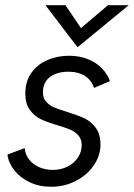

<svg xmlns="http://www.w3.org/2000/svg" viewBox="-20 -710 516 740"><path d="M8.8 -114.3 75.2 -139.2Q77.1 -114.7 91.8 -95.7Q106.4 -76.7 130.4 -65.9Q154.3 -55.2 183.1 -55.2Q215.8 -55.2 241.2 -68.4Q266.6 -81.5 280.8 -103.5Q294.9 -125.5 294.9 -149.9Q294.9 -172.9 282.5 -187.5Q270 -202.1 251.5 -210Q232.9 -217.8 200.7 -227.5Q161.1 -239.3 136.7 -251Q112.3 -262.7 95 -286.4Q77.6 -310.1 77.6 -349.6Q77.6 -395.5 100.3 -428.2Q123 -460.9 161.6 -478Q200.2 -495.1 246.1 -495.1Q287.1 -495.1 319.6 -481.7Q352.1 -468.3 373.3 -446Q394.5 -423.8 403.8 -397.5L342.3 -371.1Q333 -400.4 307.6 -417Q282.2 -433.6 242.7 -433.6Q200.2 -433.6 172.9 -413.3Q145.5 -393.1 145.5 -354Q145.5 -332 158 -317.9Q170.4 -303.7 189 -295.9Q207.5 -288.1 239.7 -278.3Q280.8 -265.6 305.9 -253.7Q331.1 -241.7 349.1 -217.3Q367.2 -192.9 367.2 -152.3Q367.2 -110.8 341.8 -73.2Q316.4 -35.6 272.7 -12.9Q229 9.8 177.2 9.8Q130.9 9.8 94 -7.8Q57.1 -25.4 34.9 -54Q12.7 -82.5 8.8 -114.3ZM278.8 -527.8 155.3 -689.9H232.4L292 -601.6L396 -689.9H476.1Z"/></svg>

Font: Acari Sans
Style: Italic
Weight: 400
Italic angle: -13°
Designer: Alfredo Marco Pradil and Stefan Peev
Foundry: Hanken Design Co.
Version: Version 1.045;January 11, 2019;FontCreator 11.5.0.2425 64-bi